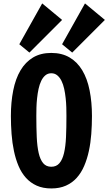

<svg xmlns="http://www.w3.org/2000/svg" viewBox="-20 -1066 622 1102"><path d="M274.4 15.6Q226.6 15.6 190.7 -0.5Q154.8 -16.6 128.9 -45.4Q103 -74.2 86.4 -113.5Q69.8 -152.8 60.1 -199Q50.3 -245.1 46.4 -296.4Q42.5 -347.7 42.5 -400.4Q42.5 -479.5 55.9 -546.9Q69.3 -614.3 97.7 -662.1Q126 -710 169.7 -736.1Q213.4 -762.2 274.4 -762.2Q335.4 -762.2 379.6 -736.1Q423.8 -710 452.4 -662.1Q481 -614.3 494.4 -546.9Q507.8 -479.5 507.8 -400.4Q507.8 -347.7 503.9 -296.4Q500 -245.1 490 -199Q480 -152.8 463.1 -113.5Q446.3 -74.2 420.4 -45.4Q394.5 -16.6 358.4 -0.5Q322.3 15.6 274.4 15.6ZM274.4 -108.9Q303.7 -108.9 321 -129.2Q338.4 -149.4 347.4 -187.3Q356.4 -225.1 358.9 -279.1Q361.3 -333 361.3 -400.4Q361.3 -423.8 360.6 -449.5Q359.9 -475.1 356.9 -502.7Q354 -530.3 348.4 -556.2Q342.8 -582 333 -601.8Q323.2 -621.6 308.8 -633.5Q294.4 -645.5 274.4 -645.5Q254.4 -645.5 240.2 -633.5Q226.1 -621.6 216.6 -601.8Q207 -582 201.4 -556.2Q195.8 -530.3 192.9 -502.7Q189.9 -475.1 189.2 -449.5Q188.5 -423.8 188.5 -400.4Q188.5 -333 190.9 -279.1Q193.4 -225.1 202.1 -187.3Q210.9 -149.4 228 -129.2Q245.1 -108.9 274.4 -108.9ZM336.4 -812 467.8 -1046.4 582 -951.7 394.5 -764.2ZM90.8 -812 222.2 -1046.4 336.4 -951.7 148.9 -764.2Z"/></svg>

Font: Francois One
Style: Regular
Weight: 400
Designer: Vernon Adams
Foundry: vernon adams
Version: Version 1.000